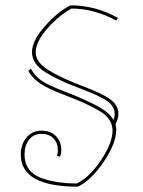

<svg xmlns="http://www.w3.org/2000/svg" viewBox="-20 -686 535 720"><path d="M410 -259Q410 -287 382 -307Q354 -327 276 -356Q198 -385 149 -416Q100 -447 100 -490.5Q100 -534 149 -588.5Q198 -643 244 -666Q338 -666 422 -619L416 -609Q332 -654 248 -654L234 -646Q190 -618 152 -572.5Q114 -527 114 -489.5Q114 -452 163.5 -422Q213 -392 287.5 -364Q362 -336 393 -314Q424 -292 424 -259Q424 -240 413 -221Q416 -210 416 -201Q416 -148 368.5 -78.5Q321 -9 272 14Q58 14 58 -106Q58 -145 79.5 -170.5Q101 -196 135.5 -196Q170 -196 190 -175.5Q210 -155 210 -122Q210 -110 205 -98L194 -102Q197 -112 197 -122Q197 -150 180.5 -167Q164 -184 135 -184Q106 -184 89 -162Q72 -140 72 -107Q72 -74 88.5 -51.5Q105 -29 136 -18Q192 2 268 2Q317 -22 359.5 -86.5Q402 -151 402 -196Q402 -241 353 -270Q304 -299 229 -327Q154 -355 125 -377Q96 -399 86 -421L96 -428Q111 -401 135 -384Q159 -367 222 -343Q285 -319 336.5 -293Q388 -267 406 -236Q410 -247 410 -259Z"/></svg>

Font: Almendra Display
Style: Regular
Weight: 400
Designer: Ana Sanfelippo
Foundry: Ana Sanfelippo
Version: Version 1.004